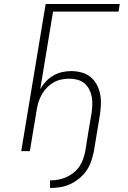

<svg xmlns="http://www.w3.org/2000/svg" viewBox="-20 -755 640 959"><path d="M230 184V146Q250 146 270.5 142.5Q291 139 310 130.5Q329 122 346.5 108.5Q364 95 376 77.5Q388 60 395 40Q402 20 406 0Q413 -47 421 -94Q429 -141 437 -188Q440 -209 441 -230Q442 -251 438.5 -270.5Q435 -290 426 -308Q417 -326 402 -338.5Q387 -351 367.5 -356.5Q348 -362 327 -362Q307 -362 287 -358Q267 -354 249 -344Q231 -334 216 -319Q201 -304 190.5 -286Q180 -268 173.5 -249Q167 -230 164 -210L129 0H86L208 -735H578L572 -697H245L181 -310Q193 -331 209.5 -348.5Q226 -366 247 -378Q268 -390 291 -395Q314 -400 336 -400Q362 -400 387.5 -393Q413 -386 432 -370.5Q451 -355 463 -333Q475 -311 480 -286Q485 -261 484 -234.5Q483 -208 479 -181L449 0Q444 25 435.5 50Q427 75 412 97Q397 119 375.5 136.5Q354 154 330 165Q306 176 280.5 180Q255 184 230 184Z"/></svg>

Font: Iosevka Curly XLtExObl
Style: Regular
Weight: 200
Width: 7
Italic angle: -9°
Monospace: yes
Designer: Belleve Invis
Foundry: Belleve Invis
Version: Version 11.0.1; ttfautohint (v1.8.3)